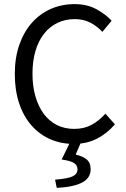

<svg xmlns="http://www.w3.org/2000/svg" viewBox="-20 -688 611 934"><path d="M338 12Q276 12 224 -11Q172 -34 133.5 -77.5Q95 -121 73.5 -184.5Q52 -248 52 -328Q52 -407 74 -470Q96 -533 135 -577Q174 -621 227 -644.5Q280 -668 343 -668Q403 -668 448.5 -643.5Q494 -619 523 -587L478 -533Q452 -561 419 -578Q386 -595 344 -595Q297 -595 259 -576.5Q221 -558 194 -523.5Q167 -489 152.5 -440Q138 -391 138 -330Q138 -268 152.5 -218.5Q167 -169 193 -134Q219 -99 256.5 -80Q294 -61 341 -61Q389 -61 425 -80.5Q461 -100 493 -135L539 -83Q500 -38 451 -13Q402 12 338 12ZM256 226 248 186Q311 181 334 169.5Q357 158 357 136Q357 116 340 105Q323 94 280 88L324 -3H377L348 64Q383 72 402 88Q421 104 421 135Q421 179 378.5 200.5Q336 222 256 226Z"/></svg>

Font: SourceSansPro
Style: Book
Weight: 400
Designer: Paul D. Hunt
Foundry: Adobe Systems Incorporated
Version: Version 2.021;PS 2.000;hotconv 1.0.86;makeotf.lib2.5.63406